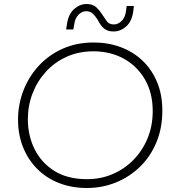

<svg xmlns="http://www.w3.org/2000/svg" viewBox="-20 -925 871 958"><path d="M414 13Q336 13 272.5 -12.5Q209 -38 164 -84Q119 -130 94.5 -192Q70 -254 70 -327Q70 -405 97.5 -475Q125 -545 175 -598.5Q225 -652 294 -682.5Q363 -713 448 -713Q519 -713 581.5 -690Q644 -667 690.5 -623Q737 -579 763.5 -516Q790 -453 790 -373Q790 -286 760.5 -215Q731 -144 678.5 -93Q626 -42 558 -14.5Q490 13 414 13ZM415 -31Q484 -31 543.5 -57Q603 -83 647.5 -129Q692 -175 717 -236.5Q742 -298 742 -371Q742 -461 703.5 -528Q665 -595 598 -632Q531 -669 446 -669Q373 -669 313 -642Q253 -615 209.5 -567.5Q166 -520 142.5 -459Q119 -398 119 -330Q119 -249 152.5 -181Q186 -113 251.5 -72Q317 -31 415 -31ZM547 -768Q523 -768 508 -777Q493 -786 483.5 -799.5Q474 -813 467 -827Q457 -843 444 -856Q431 -869 409 -869Q389 -869 371.5 -851.5Q354 -834 350 -801L346 -778H310L314 -804Q321 -854 349.5 -879.5Q378 -905 412 -905Q443 -905 460.5 -888.5Q478 -872 489 -854Q502 -835 513 -819Q524 -803 549 -803Q569 -803 587 -820.5Q605 -838 609 -872L612 -895H648L645 -869Q638 -818 609.5 -793Q581 -768 547 -768Z"/></svg>

Font: MuseoModerno Thin ExtraLight
Style: Italic
Weight: 250
Italic angle: -9°
Version: Version 1.003